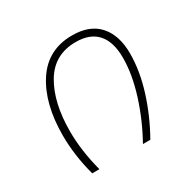

<svg xmlns="http://www.w3.org/2000/svg" viewBox="-124 -659 791 787"><g transform="rotate(-30 272.0 -265.5)"><path d="M478 -348Q478 -266 449.5 -175.5Q421 -85 373 0H338Q386 -86 415 -178Q444 -270 444 -348Q444 -422 410 -461Q376 -500 308 -500Q206 -500 155.5 -415Q105 -330 105 -194Q105 -102 132 0H98Q71 -100 71 -194Q71 -344 132 -437.5Q193 -531 309 -531Q392 -531 435 -482.5Q478 -434 478 -348Z"/></g></svg>

Font: FiraGO UltraLight
Style: Italic
Weight: 200
Italic angle: -8°
Designer: bBox Type GmbH
Foundry: bBox Type GmbH
Version: Version 1.001